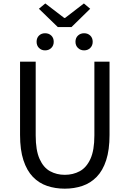

<svg xmlns="http://www.w3.org/2000/svg" viewBox="-20 -1096 761 1129"><path d="M360.8 13.4Q304.7 13.4 256.8 -2.9Q208.8 -19.2 173.2 -56.1Q137.7 -93 117.8 -153.8Q97.9 -214.5 97.9 -302.4V-733.4H189.9V-299.9Q189.9 -212.2 212.7 -161.4Q235.5 -110.5 274.3 -89.3Q313.1 -68 360.8 -68Q409.8 -68 449 -89.3Q488.3 -110.5 511.7 -161.4Q535 -212.2 535 -299.9V-733.4H624.1V-302.4Q624.1 -214.5 604.3 -153.8Q584.6 -93 548.6 -56.1Q512.7 -19.2 464.6 -2.9Q416.5 13.4 360.8 13.4ZM319.9 -936.9 208.7 -1044.5 246.4 -1075.7 357.7 -990.5H362.7L473.3 -1075.7L510.4 -1044.5L400.4 -936.9ZM245.1 -799.8Q223.4 -799.8 209.3 -814Q195.2 -828.2 195.2 -850.3Q195.2 -873.1 209.3 -886.8Q223.4 -900.5 245.1 -900.5Q267.3 -900.5 281.6 -886.8Q295.9 -873.1 295.9 -850.3Q295.9 -828.2 281.6 -814Q267.3 -799.8 245.1 -799.8ZM474.6 -799.8Q453 -799.8 438.4 -814Q423.8 -828.2 423.8 -850.3Q423.8 -873.1 438.4 -886.8Q453 -900.5 474.6 -900.5Q496.3 -900.5 510.7 -886.8Q525.1 -873.1 525.1 -850.3Q525.1 -828.2 510.7 -814Q496.3 -799.8 474.6 -799.8Z"/></svg>

Font: Noto Sans SC Thin
Style: Regular
Weight: 100
Designer: Ryoko NISHIZUKA 西塚涼子 (kana, bopomofo & ideographs); Paul D. Hunt (Latin, Greek & Cyrillic); Sandoll Communications 산돌커뮤니
Foundry: Adobe
Version: Version 2.004-H2;hotconv 1.0.118;makeotfexe 2.5.65603